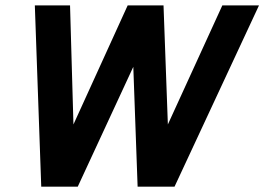

<svg xmlns="http://www.w3.org/2000/svg" viewBox="-20 -696 986 716"><path d="M630.9 0H493.2L477.1 -446.8L270 0H133.8L109.9 -675.8H241.2L253.9 -231.9L456.1 -675.8H589.8L606 -231.9L809.1 -675.8H945.8Z"/></svg>

Font: Lorenzo Sans
Style: Bold Italic
Weight: 700
Italic angle: -12°
Foundry: Intel Corporation
Version: Version 1.00; ttfautohint (v1.5)